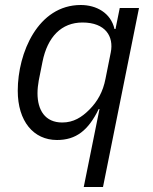

<svg xmlns="http://www.w3.org/2000/svg" viewBox="-20 -548 612 768"><path d="M315 200H392L536 -516H459L442 -432H438C423 -497 365 -528 303 -528C132 -528 51 -337 51 -185C51 -63 114 12 208 12C284 12 333 -26 375 -112H378ZM229 -58C160 -58 130 -108 130 -175C130 -192 132 -209 135 -226L150 -301C170 -401 226 -458 310 -458C402 -458 436 -402 423 -338L402 -233C392 -181 370 -142 337 -109C307 -79 274 -58 229 -58Z"/></svg>

Font: LVC Sans
Style: Italic
Weight: 400
Italic angle: -11.31°
Designer: Mike Abbink, Paul van der Laan, Pieter van Rosmalen
Foundry: Bold Monday
Version: Version 3.0